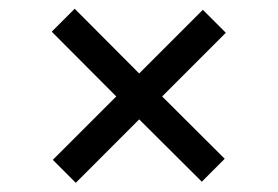

<svg xmlns="http://www.w3.org/2000/svg" viewBox="-20 -570 626 433"><path d="M148.4 -550.3 293.9 -404.3 437.5 -547.9 489.3 -496.1 345.7 -352.5 486.8 -211.9 435.1 -160.2 293.9 -300.8 150.9 -157.7 99.1 -209.5 242.2 -352.5 96.7 -498.5Z"/></svg>

Font: Andika Compact
Style: Regular
Weight: 400
Designer: Victor Gaultney, Annie Olsen, Julie Remington, Don Collingsworth, Eric Hays, Becca Hirsbrunner
Foundry: SIL International
Version: Version 5.000 ; LnSpcTght